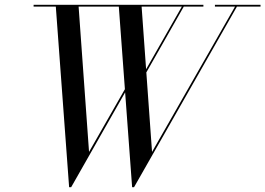

<svg xmlns="http://www.w3.org/2000/svg" viewBox="-20 -770 1106 800"><path d="M530.5 10 474.5 -750H569.5L613.5 -137L963.5 -750H971.5L538.5 10ZM268 10 212 -750H307L351 -137L511 -417H519.5L276.5 10ZM120 -742.5V-750H827.5V-742.5ZM552 -417 742 -750H750L560.5 -417ZM875.5 -742.5V-750H1065.5V-742.5Z"/></svg>

Font: Bodoni Moda 28pt
Style: Italic
Weight: 400
Italic angle: -13°
Designer: Owen Earl
Foundry: indestructible type
Version: Version 2.004